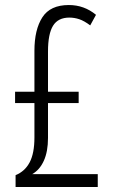

<svg xmlns="http://www.w3.org/2000/svg" viewBox="-20 -744 448 764"><path d="M254 -724Q315 -724 362 -685L339 -643Q315 -661 295.5 -667.5Q276 -674 256 -674Q211 -674 191 -641.5Q171 -609 171 -539V-379H293V-334H171V-195Q171 -141 154.5 -104.5Q138 -68 108 -51H369V0H42V-47Q79 -62 98 -98Q117 -134 117 -197V-334H40V-379H117V-542Q117 -626 148.5 -675Q180 -724 254 -724Z"/></svg>

Font: Noto Sans Myanmar ExtraCondensed Light
Style: Regular
Weight: 300
Width: 2
Designer: Monotype Design Team
Foundry: Monotype Imaging Inc.
Version: Version 2.107; ttfautohint (v1.8.4.7-5d5b)